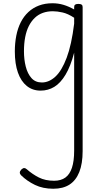

<svg xmlns="http://www.w3.org/2000/svg" viewBox="-20 -539 650 1178"><path d="M307 619Q243 619 194.5 595.5Q146 572 110 537Q102 529 101.5 520.5Q101 512 111 501Q121 492 128.5 492Q136 492 145 500Q179 530 218.5 550Q258 570 312 570Q354 570 381 550.5Q408 531 421.5 490Q435 449 435 385V-216Q413 -132 382 -80.5Q351 -29 313 -6Q275 17 229 17Q180 17 144.5 -11.5Q109 -40 90 -93.5Q71 -147 71 -223Q71 -275 80 -320.5Q89 -366 107.5 -402.5Q126 -439 154 -465Q182 -491 219 -505Q256 -519 302 -519Q337 -519 369 -509.5Q401 -500 435 -481V-496Q435 -506 441 -510.5Q447 -515 461 -515Q475 -515 481 -510.5Q487 -506 487 -496V388Q487 465 466.5 516.5Q446 568 406.5 593.5Q367 619 307 619ZM237 -33Q281 -33 320 -69Q359 -105 389 -184.5Q419 -264 435 -394V-430Q397 -455 364 -462.5Q331 -470 304 -470Q271 -470 243 -460Q215 -450 193.5 -429.5Q172 -409 157 -379.5Q142 -350 134.5 -311Q127 -272 127 -224Q127 -174 138 -130.5Q149 -87 173 -60Q197 -33 237 -33Z"/></svg>

Font: Playwrite FR Moderne ExtraLight
Style: Regular
Weight: 250
Version: Version 1.002